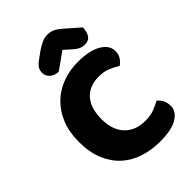

<svg xmlns="http://www.w3.org/2000/svg" viewBox="-253 -956 1077 1077"><g transform="rotate(-45 285.5 -418.0)"><path d="M374 -484Q297 -484 256 -437Q215 -390 215 -304Q215 -217 260.5 -170Q306 -123 383 -123Q424 -123 452.5 -134Q481 -145 507 -159Q524 -145 533.5 -125.5Q543 -106 543 -80Q543 -39 497.5 -10.5Q452 18 359 18Q292 18 233 -1Q174 -20 130 -59.5Q86 -99 60.5 -159.5Q35 -220 35 -304Q35 -382 59.5 -441.5Q84 -501 126.5 -542Q169 -583 226 -604Q283 -625 348 -625Q440 -625 490.5 -595Q541 -565 541 -518Q541 -492 528 -473Q515 -454 498 -443Q472 -460 442.5 -472Q413 -484 374 -484ZM335 -734Q304 -711 280 -694.5Q256 -678 234 -662Q204 -662 183.5 -679.5Q163 -697 163 -723Q163 -743 172.5 -758Q182 -773 209 -792L245 -818Q270 -835 291.5 -844.5Q313 -854 333 -854Q360 -854 379 -845Q398 -836 424 -813L505 -742Q505 -708 490.5 -686.5Q476 -665 445 -665Q435 -665 426.5 -667Q418 -669 408 -674Q398 -679 386 -688.5Q374 -698 358 -713Z"/></g></svg>

Font: Baloo Chettan
Style: Regular
Weight: 400
Designer: Maithili Shingre and Ek Type
Foundry: Ek Type
Version: Version 1.443;PS 1.000;hotconv 16.6.51;makeotf.lib2.5.65220;